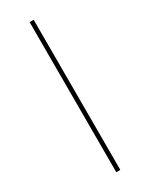

<svg xmlns="http://www.w3.org/2000/svg" viewBox="-196 -782 642 822"><g transform="rotate(-30 125.0 -371.0)"><path d="M115 -742H135V0H115Z"/></g></svg>

Font: Gontserrat Thin
Style: Regular
Weight: 250
Designer: Julieta Ulanovsky
Foundry: Julieta Ulanovsky
Version: Version 6.001